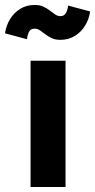

<svg xmlns="http://www.w3.org/2000/svg" viewBox="-75 -752 382 772"><path d="M47.9 0H188.5V-507.8H47.9ZM33.6 -594.3Q34.4 -607.8 40.6 -622.3Q46.8 -636.8 64.9 -636.8Q75.5 -636.8 85.6 -630Q95.7 -623.2 107.1 -614.3Q118.6 -605.4 133.3 -598.6Q147.9 -591.8 167.5 -591.8Q200.9 -591.8 226.3 -607.7Q251.8 -623.5 267.5 -649.6Q283.3 -675.7 287.2 -706L198.8 -729.6Q198 -716.1 191.3 -701.6Q184.5 -687.1 167.5 -687.1Q156.9 -687.1 146.8 -693.9Q136.7 -700.7 125.3 -709.6Q113.9 -718.6 99.3 -725.3Q84.7 -732.1 64.9 -732.1Q31.5 -732.1 6.1 -716.3Q-19.3 -700.4 -35 -674.5Q-50.6 -648.5 -54.8 -618Z"/></svg>

Font: Giphurs SC
Style: Regular
Weight: 400
Version: Version 0.920